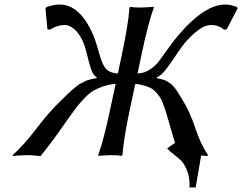

<svg xmlns="http://www.w3.org/2000/svg" viewBox="-20 -678 1059 839"><path d="M284.7 -168.9Q276.4 -157.7 258.5 -131.8Q240.7 -106 229.7 -90.8Q218.8 -75.7 199 -49.3Q179.2 -22.9 157.2 3.9Q114.3 0 110.8 0Q64 0 37.1 3.9L35.2 0Q85.9 -45.9 140.6 -117.9Q195.3 -189.9 244.6 -236.8Q249 -241.2 262 -253.7Q274.9 -266.1 278.3 -269.5Q281.7 -272.9 292.5 -282.7Q303.2 -292.5 306.9 -294.9Q310.5 -297.4 319.8 -304.7Q329.1 -312 334.2 -314.2Q339.4 -316.4 348.4 -321.3Q357.4 -326.2 365 -328.1Q372.6 -330.1 382.3 -332.8Q392.1 -335.4 402.8 -336.9L403.3 -339.8Q387.2 -348.6 378.2 -375.2Q369.1 -401.9 360.1 -440.4Q351.1 -479 339.8 -502Q323.2 -535.6 302.7 -552.2Q282.2 -568.8 263.7 -568.8Q230.5 -568.8 197.3 -547.9L187 -550.8L178.7 -642.1L184.6 -647.9Q189.9 -649.4 197.8 -651.6Q205.6 -653.8 208.7 -654.5Q211.9 -655.3 217.3 -656.2Q222.7 -657.2 228 -657.7Q233.4 -658.2 240.7 -658.2Q327.6 -658.2 384.8 -530.8Q394.5 -508.8 403.1 -480Q411.6 -451.2 417 -432.4Q422.4 -413.6 431.2 -395.3Q439.9 -377 455.6 -367.4Q471.2 -357.9 495.1 -356.9L513.7 -444.8Q541 -574.2 545.9 -645L548.8 -647.9Q565.4 -645 599.1 -645L651.9 -647.9L652.3 -645Q627.9 -578.6 599.6 -444.8L581.1 -356.9Q610.8 -357.9 635.5 -374.5Q660.2 -391.1 675.3 -411.4Q690.4 -431.6 716.8 -468.8Q743.2 -505.9 765.1 -530.8Q876 -657.7 962.9 -658.2Q970.7 -658.2 975.8 -657.7Q981 -657.2 985.8 -656.2Q990.7 -655.3 993.4 -654.5Q996.1 -653.8 1002.9 -651.6Q1009.8 -649.4 1014.6 -647.9L1018.6 -642.1L971.2 -550.8L959.5 -547.9Q935.5 -568.8 901.9 -568.8Q859.4 -568.8 797.9 -502Q776.9 -479 751.5 -440.4Q726.1 -401.9 705.6 -375.2Q685.1 -348.6 665.5 -339.8L664.6 -336.9Q674.3 -335 683.1 -332.5Q691.9 -330.1 698.5 -328.1Q705.1 -326.2 712.2 -321.3Q719.2 -316.4 723.1 -314.2Q727.1 -312 733.6 -304.7Q740.2 -297.4 742.7 -295.2Q745.1 -293 752 -282.5Q758.8 -272 760.3 -269.5Q761.7 -267.1 770 -253.9Q778.3 -240.7 780.3 -236.8Q809.6 -189.9 833.5 -117.9Q857.4 -45.9 889.2 0L885.3 3.9Q878.4 2.9 858.9 1.5L835 141.1H808.1Q811 82 782.2 37.1Q772.9 22.5 746.1 2Q719.2 -18.6 710.4 -29.8L744.6 -53.7Q741.7 -63 710.9 -168.9Q704.6 -190.9 701.2 -201.2Q697.8 -211.4 690.7 -229Q683.6 -246.6 677.5 -255.1Q671.4 -263.7 660.9 -275.6Q650.4 -287.6 638.4 -293.5Q626.5 -299.3 609.4 -304.4Q592.3 -309.6 571.3 -311.5L547.4 -200.2Q520 -70.8 515.1 0L512.2 2.9Q495.6 0 461.9 0L409.2 2.9V0Q433.6 -67.9 461.4 -200.2L485.4 -311.5Q455.1 -309.1 429.4 -300Q403.8 -291 386.7 -280.8Q369.6 -270.5 349.1 -249Q328.6 -227.5 317.6 -213.4Q306.6 -199.2 284.7 -168.9Z"/></svg>

Font: Linux Biolinum O
Style: Italic
Weight: 400
Italic angle: -12°
Designer: Philipp H. Poll
Foundry: Philipp H. Poll
Version: Version 1.1.3